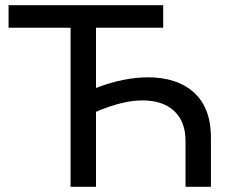

<svg xmlns="http://www.w3.org/2000/svg" viewBox="-20 -720 882 740"><path d="M793 -189V0H695V-176Q695 -252 651 -292.5Q607 -333 529 -333Q452 -333 350 -289V0H252V-613H13V-700H609V-613H350V-381Q457 -422 550 -422Q663 -422 728 -363Q793 -304 793 -189Z"/></svg>

Font: Montserrat Alternates Medium
Style: Regular
Weight: 500
Designer: Julieta Ulanovsky
Foundry: Julieta Ulanovsky
Version: Version 7.200